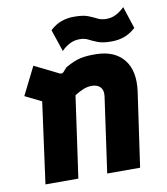

<svg xmlns="http://www.w3.org/2000/svg" viewBox="-80 -771 731 839"><g transform="rotate(-10 285.5 -352.0)"><path d="M54 0 103 -360 30 -396 92 -520 199 -467Q210 -462 217 -470L233 -488Q273 -511 302 -517Q331 -523 371 -522Q452 -521 493 -470.5Q534 -420 521 -328L474 0H328L375 -333Q379 -360 366 -374.5Q353 -389 328 -389Q309 -389 291 -382Q273 -375 251 -361L200 0ZM230 -561 197 -659Q222 -682 248 -691Q274 -700 304 -700Q344 -700 365.5 -691.5Q387 -683 403.5 -674.5Q420 -666 442 -666Q467 -666 487 -677Q507 -688 523 -704L555 -606Q531 -584 504.5 -574.5Q478 -565 448 -565Q409 -565 387 -573.5Q365 -582 349 -590.5Q333 -599 311 -599Q286 -599 265.5 -588Q245 -577 230 -561Z"/></g></svg>

Font: Finlandica
Style: Bold Italic
Weight: 700
Italic angle: -8°
Designer: Niklas Ekholm, Juho Hiilivirta, Jaakko Suomalainen
Foundry: Helsinki Type Studio
Version: Version 1.064; ttfautohint (v1.8.4.7-5d5b)